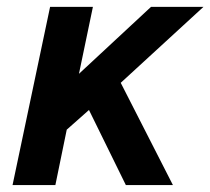

<svg xmlns="http://www.w3.org/2000/svg" viewBox="-20 -532 605 552"><path d="M341.8 0 235.8 -215.8 171.9 -159.2 139.2 0H16.1L124 -512.2H247.1L207 -319.8L414.1 -512.2H564.9L327.1 -293.9L477.1 0Z"/></svg>

Font: Clear Sans
Style: Bold Italic
Weight: 700
Italic angle: -12°
Foundry: Intel Corporation
Version: Version 1.00